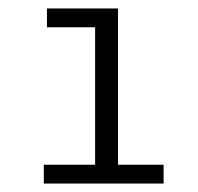

<svg xmlns="http://www.w3.org/2000/svg" viewBox="-20 -762 470 455"><path d="M83.8 -327V-371.6H238.2L205.4 -337.7V-721.7L229.2 -697.4H91.3V-742H259.6V-337.7L226.8 -371.6H367.7V-327Z"/></svg>

Font: Montserrat Thin
Style: Regular
Weight: 100
Designer: Julieta Ulanovsky
Foundry: Julieta Ulanovsky
Version: Version 9.000